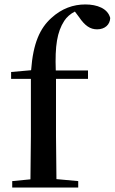

<svg xmlns="http://www.w3.org/2000/svg" viewBox="-20 -844 516 864"><path d="M116 0H332V-29L234 -38L232 -232V-489H376V-527H231C227 -638 237 -700 269 -750C280 -767 297 -782 317 -792L335 -768C362 -728 386 -712 417 -712C453 -712 475 -734 476 -763C465 -806 417 -824 364 -824C310 -824 258 -806 211 -763C160 -717 129 -650 120 -528L30 -520V-489H119V-232L117 -37L35 -29V0Z"/></svg>

Font: Noto Serif JP SemiBold
Style: Regular
Weight: 600
Designer: Ryoko NISHIZUKA 西塚涼子 (kana & ideographs); Frank Grießhammer (Latin, Greek & Cyrillic); Wenlong ZHANG 张文龙 (bopomofo); San
Foundry: Adobe
Version: Version 2.001;hotconv 1.1.0;makeotfexe 2.6.0